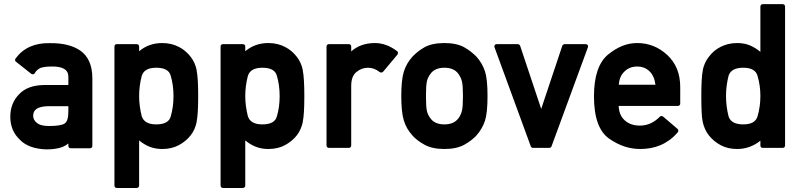

<svg xmlns="http://www.w3.org/2000/svg" viewBox="-20 -722 3906 938"><path d="M325.7 2.4Q320.3 2.4 317.1 -1Q314 -4.4 314 -9.3V-21Q301.8 -11.2 287.1 -4.9H287.6Q256.3 7.8 207 7.8Q121.6 5.4 78.1 -38.1H78.6Q30.3 -82 30.3 -151.4Q30.3 -216.8 72.3 -260.7Q114.3 -305.7 194.3 -306.6H314V-346.2Q314.9 -399.4 229 -397Q199.2 -397 177.7 -390.1Q169.4 -386.2 161.9 -379.6Q154.3 -373 150.4 -365.2Q147.5 -360.4 142.3 -359.1Q137.2 -357.9 132.8 -361.3L58.1 -420.4Q54.2 -422.9 53.7 -427.7Q53.2 -432.6 56.2 -436.5Q113.3 -513.7 224.1 -511.2Q270 -511.7 306.9 -502.9Q343.8 -494.1 372.6 -474.6Q430.7 -433.6 431.2 -340.3V-9.3Q431.2 -4.4 428 -1Q424.8 2.4 419.4 2.4ZM314 -203.1H212.9Q141.1 -201.2 142.1 -156.2Q142.1 -136.2 159.2 -122.6Q176.8 -106.4 219.2 -106.4Q247.6 -106.4 267.1 -109.4Q286.6 -112.3 296.9 -119.1H296.4Q314 -130.9 314 -179.2Z M550.3 196.3Q545.4 196.3 542.2 192.9Q539.1 189.5 539.1 184.6V-494.6Q539.1 -500 542.2 -503.2Q545.4 -506.3 550.3 -506.3H647.9Q652.8 -506.3 656.2 -503.2Q659.7 -500 659.7 -494.6V-471.7Q707 -511.7 772.5 -511.7Q796.4 -511.7 816.9 -506.6Q837.4 -501.5 854.7 -492.4Q872.1 -483.4 886.2 -471.2Q900.4 -459 911.6 -444.3Q933.6 -416 940.9 -378.9H940.4Q944.3 -360.4 946.3 -328.9Q948.2 -297.4 948.2 -252.4Q948.2 -162.1 940.4 -126.5H940.9Q937 -107.9 929.7 -91.3Q922.4 -74.7 911.6 -61Q889.2 -32.2 854.2 -13.2Q819.3 5.9 772.5 5.9Q738.8 5.9 711.4 -4.9Q684.1 -15.6 659.7 -36.1V184.6Q659.7 189.5 656.2 192.9Q652.8 196.3 647.9 196.3ZM743.2 -114.3Q803.2 -114.3 814 -152.8Q820.8 -175.8 824.2 -200.7Q827.6 -225.6 827.6 -252.4Q827.6 -279.8 824.2 -304.4Q820.8 -329.1 814 -352.1Q803.7 -391.1 743.2 -391.1Q684.1 -391.1 672.4 -350.6Q659.7 -302.7 659.7 -252.4Q659.7 -227.5 663.1 -202.6Q666.5 -177.7 672.4 -154.3Q685.1 -114.3 743.2 -114.3Z M1068.8 196.3Q1064 196.3 1060.8 192.9Q1057.6 189.5 1057.6 184.6V-494.6Q1057.6 -500 1060.8 -503.2Q1064 -506.3 1068.8 -506.3H1166.5Q1171.4 -506.3 1174.8 -503.2Q1178.2 -500 1178.2 -494.6V-471.7Q1225.6 -511.7 1291 -511.7Q1314.9 -511.7 1335.4 -506.6Q1356 -501.5 1373.3 -492.4Q1390.6 -483.4 1404.8 -471.2Q1418.9 -459 1430.2 -444.3Q1452.1 -416 1459.5 -378.9H1459Q1462.9 -360.4 1464.8 -328.9Q1466.8 -297.4 1466.8 -252.4Q1466.8 -162.1 1459 -126.5H1459.5Q1455.6 -107.9 1448.2 -91.3Q1440.9 -74.7 1430.2 -61Q1407.7 -32.2 1372.8 -13.2Q1337.9 5.9 1291 5.9Q1257.3 5.9 1230 -4.9Q1202.6 -15.6 1178.2 -36.1V184.6Q1178.2 189.5 1174.8 192.9Q1171.4 196.3 1166.5 196.3ZM1261.7 -114.3Q1321.8 -114.3 1332.5 -152.8Q1339.4 -175.8 1342.8 -200.7Q1346.2 -225.6 1346.2 -252.4Q1346.2 -279.8 1342.8 -304.4Q1339.4 -329.1 1332.5 -352.1Q1322.3 -391.1 1261.7 -391.1Q1202.6 -391.1 1190.9 -350.6Q1178.2 -302.7 1178.2 -252.4Q1178.2 -227.5 1181.6 -202.6Q1185.1 -177.7 1190.9 -154.3Q1203.6 -114.3 1261.7 -114.3Z M1586.9 0.5Q1582 0.5 1578.6 -2.9Q1575.2 -6.3 1575.2 -11.2V-494.6Q1575.2 -500 1578.6 -503.2Q1582 -506.3 1586.9 -506.3H1684.1Q1689.5 -506.3 1692.6 -503.2Q1695.8 -500 1695.8 -494.6V-470.7Q1741.2 -511.7 1812 -511.7Q1867.7 -511.7 1919.9 -472.2Q1923.8 -469.2 1924.3 -464.4Q1924.8 -459.5 1921.9 -455.6L1851.6 -371.6Q1848.6 -368.2 1844 -367.7Q1839.4 -367.2 1835.4 -369.6Q1808.1 -391.1 1778.3 -391.1Q1745.6 -391.1 1720.7 -369.6Q1695.8 -349.6 1695.8 -301.8V-11.2Q1695.8 -6.3 1692.6 -2.9Q1689.5 0.5 1684.1 0.5Z M1940.4 -253.4Q1940.4 -332 1953.1 -372.6Q1965.8 -413.6 1996.1 -446.3Q2007.3 -458 2021.2 -469.2Q2035.2 -480.5 2053.2 -490.7Q2090.3 -511.7 2151.4 -511.7Q2210.9 -511.7 2248.5 -490.7Q2267.1 -480 2281.2 -468.8Q2295.4 -457.5 2306.6 -446.3Q2336.4 -413.6 2349.6 -372.6Q2361.8 -334 2361.8 -253.4Q2361.8 -171.4 2349.6 -132.8Q2335.9 -91.3 2306.6 -59.1H2307.1Q2295.9 -47.9 2281.5 -36.6Q2267.1 -25.4 2248.5 -15.1Q2210.9 5.9 2151.4 5.9Q2091.3 5.9 2053.7 -15.1Q2034.7 -25.4 2020.3 -36.6Q2005.9 -47.9 1995.6 -59.1H1996.1Q1965.8 -91.3 1953.1 -132.8Q1940.4 -173.3 1940.4 -253.4ZM2241.7 -252.4Q2241.7 -278.8 2240.5 -296.4Q2239.3 -314 2236.8 -323.7Q2232.4 -343.3 2219.7 -360.8L2220.2 -360.4Q2198.2 -391.1 2151.4 -391.1Q2103.5 -391.1 2082.5 -360.4Q2076.2 -352.1 2071.8 -342.8Q2067.4 -333.5 2065.4 -323.7Q2061 -303.7 2061 -253.4Q2061 -200.7 2065.4 -181.2Q2067.4 -171.4 2071.8 -162.1Q2076.2 -152.8 2082.5 -144.5Q2103.5 -114.3 2151.4 -114.3Q2198.2 -114.3 2220.2 -145V-144.5Q2231.9 -161.1 2236.8 -181.2Q2239.3 -191.4 2240.5 -209Q2241.7 -226.6 2241.7 -252.4Z M2583.5 0.5Q2580.6 0.5 2577.4 -1.7Q2574.2 -3.9 2573.2 -6.8L2396 -490.7Q2393.6 -496.6 2396.7 -501.5Q2399.9 -506.3 2406.7 -506.3H2509.8Q2512.7 -506.3 2516.4 -503.9Q2520 -501.5 2521 -498.5L2624 -189.9L2727.1 -498.5Q2728 -501.5 2731.7 -503.9Q2735.4 -506.3 2738.3 -506.3H2841.3Q2848.1 -506.3 2851.3 -501.5Q2854.5 -496.6 2852.1 -490.7L2674.3 -6.8Q2673.3 -4.4 2670.2 -2Q2667 0.5 2664.1 0.5Z M3303.2 -216.3Q3303.2 -210.9 3300 -207.8Q3296.9 -204.6 3292 -204.6H3002.4Q3003.4 -181.2 3010.7 -164.1Q3018.1 -147 3030.8 -135.3Q3059.6 -108.4 3106 -108.4Q3161.1 -108.4 3203.6 -151.9Q3207 -155.3 3211.4 -155.3Q3215.8 -155.3 3219.7 -152.3L3290 -92.3Q3293.5 -88.9 3293.9 -84.2Q3294.4 -79.6 3291.5 -76.2Q3272.5 -53.7 3251 -38.1Q3229.5 -22.5 3206.3 -12.7Q3183.1 -2.9 3158.2 1.5Q3133.3 5.9 3107.9 5.9Q3068.4 5.9 3031 -6.3Q2993.7 -18.6 2957 -43.9Q2881.8 -95.7 2881.8 -251Q2881.8 -397.9 2950.2 -455.1Q2984.9 -483.4 3020 -497.6Q3055.2 -511.7 3092.8 -511.7Q3177.2 -511.7 3240.2 -453.1Q3303.2 -394.5 3303.2 -296.4ZM3182.1 -308.1Q3176.8 -351.1 3152.8 -374Q3128.9 -397 3092.8 -397Q3054.2 -397 3029.3 -371.1Q3006.3 -349.1 3002.9 -308.1Z M3706.5 0.5Q3701.2 0.5 3698 -2.9Q3694.8 -6.3 3694.8 -11.2V-34.7Q3670.9 -15.1 3642.1 -4.6Q3613.3 5.9 3581.5 5.9Q3534.7 5.9 3500 -13.2Q3465.3 -32.2 3442.9 -61Q3432.1 -74.7 3424.6 -91.3Q3417 -107.9 3413.1 -126.5Q3409.2 -144 3407.7 -175.8Q3406.2 -207.5 3406.2 -253.4Q3406.2 -297.9 3408 -329.1Q3409.7 -360.4 3413.6 -378.9H3413.1Q3417 -397.5 3424.3 -413.8Q3431.6 -430.2 3442.9 -444.3Q3453.6 -459 3467.8 -471.2Q3481.9 -483.4 3499.3 -492.4Q3516.6 -501.5 3537.1 -506.6Q3557.6 -511.7 3581.5 -511.7Q3616.2 -511.7 3643.1 -500.5Q3669.9 -489.3 3694.8 -468.8V-689.9Q3694.8 -694.8 3698 -698.2Q3701.2 -701.7 3706.5 -701.7H3803.7Q3809.1 -701.7 3812.3 -698.2Q3815.4 -694.8 3815.4 -689.9V-11.2Q3815.4 -6.3 3812.3 -2.9Q3809.1 0.5 3803.7 0.5ZM3611.3 -391.1Q3552.2 -391.1 3539.6 -352.5Q3533.7 -330.1 3530.3 -304.9Q3526.9 -279.8 3526.9 -253.4Q3526.9 -226.6 3530.3 -200.9Q3533.7 -175.3 3539.6 -152.8Q3552.2 -114.3 3611.3 -114.3Q3670.4 -114.3 3681.2 -154.8Q3688 -178.7 3691.4 -203.1Q3694.8 -227.5 3694.8 -253.4Q3694.8 -278.3 3691.4 -302.5Q3688 -326.7 3681.2 -350.6Q3670.4 -391.1 3611.3 -391.1Z"/></svg>

Font: Alte DIN 1451 Mittelschrift
Style: Bold
Weight: 700
Designer: Peter Wiegel
Foundry: Peter Wiegel
Version: Version 1.003